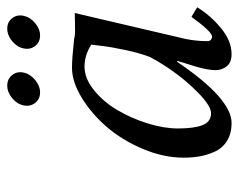

<svg xmlns="http://www.w3.org/2000/svg" viewBox="-86 -576 671 540"><g transform="rotate(-90 250.0 -305.5)"><path d="M410.2 -433.1Q418.9 -430.7 430.7 -430.4Q442.4 -430.2 460.4 -430.7Q478.5 -431.2 483.9 -431.2L411.1 -120.1Q404.8 -89.4 404.8 -59.1Q404.8 -51.3 408.9 -48.1Q413.1 -44.9 417 -44.9Q431.2 -44.9 473.1 -103L500 -86.9Q477.1 -49.3 441.2 -19.8Q405.3 9.8 368.2 9.8Q344.7 9.8 334 -3.9Q323.2 -17.6 323.2 -35.2Q323.2 -55.7 333 -89.8L349.1 -142.1L347.2 -144Q243.2 9.8 174.8 9.8Q145 9.8 124.5 -2.9Q104 -15.6 94.2 -37.1Q84.5 -58.6 80.8 -79.6Q77.1 -100.6 77.1 -125Q77.1 -181.6 101.8 -240Q126.5 -298.3 163.6 -341.3Q200.7 -384.3 245.6 -411.6Q290.5 -439 330.1 -439Q356.4 -439 410.2 -433.1ZM359.9 -219.2Q371.1 -247.6 379.9 -289.1Q388.7 -330.6 391.6 -357.4L395 -384.8Q365.2 -403.8 333 -403.8Q300.3 -403.8 267.6 -377.7Q234.9 -351.6 211.4 -312.3Q188 -272.9 173.6 -226.8Q159.2 -180.7 159.2 -141.1Q159.2 -95.2 168.7 -71.5Q178.2 -47.9 202.1 -47.9Q226.6 -47.9 275.1 -100.1Q323.7 -152.3 359.9 -219.2ZM231 -542.7Q220.2 -556.6 224.1 -575.2Q228 -593.8 244.6 -607.4Q261.2 -621.1 279.8 -621.1Q298.3 -621.1 309.3 -607.4Q320.3 -593.8 316.4 -575.2Q312.5 -556.6 295.7 -542.7Q278.8 -528.8 260.3 -528.8Q241.7 -528.8 231 -542.7ZM391.1 -542.7Q380.4 -556.6 384.3 -575.2Q388.2 -593.8 404.8 -607.4Q421.4 -621.1 439.9 -621.1Q458.5 -621.1 469.2 -607.4Q480 -593.8 476.1 -575.2Q472.2 -556.6 455.6 -542.7Q439 -528.8 420.4 -528.8Q401.9 -528.8 391.1 -542.7Z"/></g></svg>

Font: Linux Biolinum G
Style: Italic
Weight: 400
Italic angle: -12°
Designer: Philipp H. Poll
Foundry: Philipp H. Poll
Version: Version 0.5.1